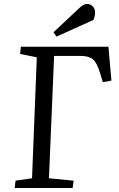

<svg xmlns="http://www.w3.org/2000/svg" viewBox="-20 -945 597 965"><path d="M58 -37 141 -49 165 -657 81 -674 85 -710H525L540 -540L497 -532L482 -581Q467 -630 447 -647Q427 -664 384 -664H252L226 -49L350 -37L345 0H54ZM377 -903Q388 -914 397.5 -919.5Q407 -925 418 -925Q436 -925 447 -912Q458 -899 458 -882Q458 -866 450 -845L264 -761L249 -783Z"/></svg>

Font: Literata 36pt
Style: Italic
Weight: 400
Italic angle: -2°
Designer: Latin by Veronika Burian and Jose Scaglione. Greek by Irene Vlachou. Cyrillic by Vera Evstafieva
Foundry: TypeTogether
Version: Version 3.002